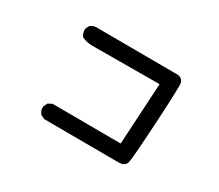

<svg xmlns="http://www.w3.org/2000/svg" viewBox="-107 -861 1215 1064"><g transform="rotate(30 500.0 -329.0)"><path d="M248.5 -38.1 228 -47.9 226.6 -48.8 225.1 -50.3Q208.5 -68.8 210.9 -94.7V-96.7L211.9 -98.1L221.7 -117.7L223.1 -120.6L226.1 -122.1L246.6 -132.8L248.5 -133.8H251L685.1 -131.8L707.5 -524.4L278.3 -522.5Q241.7 -522.5 212.4 -537.1L210.4 -538.1L209 -540Q194.8 -558.6 197.3 -584V-585.9L198.2 -587.4L208 -606.9L209 -608.9L211.4 -610.4Q233.4 -626 263.2 -622.1L765.6 -620.1H766.1H766.6Q781.7 -619.1 792 -611.1Q802.2 -603 805.7 -588.9Q810.5 -566.4 796.9 -328.1Q783.2 -90.3 776.4 -65.9Q768.1 -35.2 727.5 -35.2L252.9 -37.1H250.5Z"/></g></svg>

Font: NaikaiFont
Style: Bold
Weight: 700
Version: Version 1.89